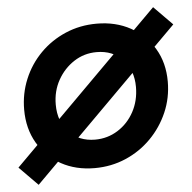

<svg xmlns="http://www.w3.org/2000/svg" viewBox="-63 -645 751 752"><g transform="rotate(-5 312.5 -269.0)"><path d="M284 12Q210 12 152.5 -19.5Q95 -51 61.5 -108Q28 -165 28 -240Q28 -303 51.5 -359.5Q75 -416 117.5 -459Q160 -502 217 -526.5Q274 -551 340 -551Q415 -551 473 -519Q531 -487 564.5 -431Q598 -375 598 -301Q598 -237 573.5 -180.5Q549 -124 506 -80.5Q463 -37 406 -12.5Q349 12 284 12ZM295 -99Q344 -99 384.5 -124.5Q425 -150 448.5 -193.5Q472 -237 472 -291Q472 -356 433 -398Q394 -440 330 -440Q281 -440 241 -414Q201 -388 177 -345Q153 -302 153 -249Q153 -182 192.5 -140.5Q232 -99 295 -99ZM566 -596 639 -522 59 58 -14 -16Z"/></g></svg>

Font: Plus Jakarta Display Medium
Style: Italic
Weight: 500
Italic angle: -12°
Designer: Gumpita Rahayu
Foundry: Tokotype Studio
Version: Version 1.000